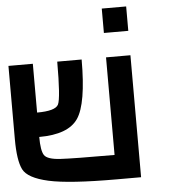

<svg xmlns="http://www.w3.org/2000/svg" viewBox="-58 -928 867 980"><g transform="rotate(-5 375.0 -437.5)"><path d="M625 -875V-750H500V-875ZM500 -625H625V0H500Q257.8 0 152.3 -23.4Q46.9 -46.9 23.4 -93.8Q0 -140.6 0 -250V-625H125V-375Q218.8 -375 234.4 -406.2Q250 -437.5 250 -625H375Q375 -398.4 324.2 -324.2Q273.4 -250 125 -250Q125 -179.7 140.6 -156.2Q156.2 -132.8 222.7 -128.9Q289.1 -125 500 -125Z"/></g></svg>

Font: CraftyPE
Style: Regular
Weight: 400
Designer: Erek Butcher
Foundry: Haunted Coop
Version: Version 0.018;April 4, 2024;FontCreator 15.0.0.2962 64-bit